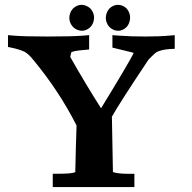

<svg xmlns="http://www.w3.org/2000/svg" viewBox="-20 -757 787 786"><path d="M263.7 -683.6C264 -669.5 269.1 -657.1 279.2 -646.3C289.4 -636.5 301.5 -631.4 315.4 -630.9C328.4 -631.2 340.1 -636.5 350.6 -646.7C359.9 -656.9 364.7 -669.5 365.2 -684.6C364.9 -699.5 359.7 -712.2 349.4 -722.7C339.2 -731.9 327.3 -736.8 313.5 -737.3C300.5 -737 288.8 -731.7 278.3 -721.5C269.1 -711.3 264.2 -698.7 263.7 -683.6ZM413.1 -683.6C413.4 -669.7 418.2 -657.4 427.7 -646.7C437.7 -636.7 449.7 -631.4 463.9 -630.9C477 -631.2 488.7 -636.6 498.9 -647.1C507.6 -657.2 512.2 -669.7 512.7 -684.6C512.4 -699.1 507.7 -711.5 498.6 -721.9C488.9 -731.6 477 -736.8 462.9 -737.3C449.1 -737 437.1 -731.6 426.9 -721.1C418.2 -711 413.6 -698.5 413.1 -683.6ZM267.6 -523.7C269.3 -532.9 270.9 -539.6 272.6 -543.9C275 -544.8 279.8 -546.2 287.2 -548C294.6 -549.7 313.8 -551.9 344.9 -554.4V-613.2L321.5 -611.2C290.7 -608.7 241.9 -607.5 175 -607.5C111.6 -607.5 64.6 -608.7 33.9 -611.3L12.7 -613.1V-564.8L28 -561.6C46.9 -557.7 64 -552.4 79.3 -545.7C90.5 -540.1 102.7 -528.9 116 -512.2C186.3 -427.5 245.4 -337.9 293.4 -243.4C291.3 -184.4 289.6 -120.7 288.2 -52.2C278.1 -48.1 258.5 -46 229.2 -45.9H196V8.8H530.2V-45.4H508.8C476.6 -45.5 454.4 -47.9 442.3 -52.7C439.7 -175.5 438.3 -251.1 438.1 -279.3C458.7 -316.2 508.7 -394.2 588.1 -513.1L601.2 -526.3C608.9 -534 615.4 -539.7 620.7 -543.5C634.8 -550.7 653.5 -555 676.7 -556.3L695.3 -557.2V-613.1L674 -611.3C645.5 -608.7 612.5 -607.5 575.1 -607.5C534.1 -607.5 496.9 -608.7 463.5 -611.3L440.2 -613.1V-577.1V-562.1L520 -542.7C522.2 -542 524.7 -541.1 527.4 -540C512.5 -510.4 468 -435 393.7 -313.7C351.1 -380.6 309.1 -450.6 267.6 -523.7Z"/></svg>

Font: Bentham
Style: Bold
Weight: 700
Version: Version 002.001